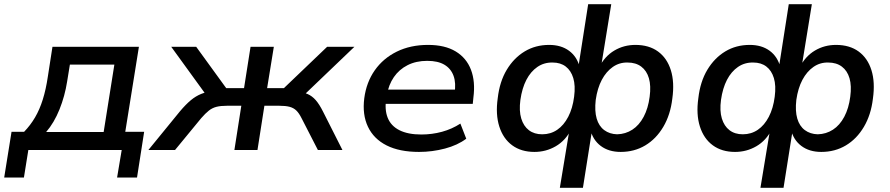

<svg xmlns="http://www.w3.org/2000/svg" viewBox="-45 -715 4242 915"><path d="M-25 131 10 -87H70Q100 -118 122 -155.5Q144 -193 159 -241Q174 -289 183 -350L205 -492H617L552 -87H642L608 131H513L535 0H90L69 131ZM175 -86H449L500 -407H288L275 -327Q264 -257 238.5 -193.5Q213 -130 175 -86Z M662 0 813 -185Q841 -218 864.5 -237.5Q888 -257 914 -267.5Q940 -278 972 -281L948 -248L771 -492H890L1033 -295H1118L1149 -492H1260L1228 -295H1308L1514 -492H1644L1389 -248L1365 -280Q1397 -277 1419.5 -267.5Q1442 -258 1459.5 -238Q1477 -218 1494 -184L1587 0H1470L1392 -152Q1380 -176 1367 -188.5Q1354 -201 1335 -206Q1316 -211 1286 -211H1215L1182 0H1072L1105 -211H1037Q1007 -211 987 -206Q967 -201 950.5 -188Q934 -175 914 -152L789 0Z M1952 9Q1859 9 1797.5 -22Q1736 -53 1708.5 -111Q1681 -169 1691 -247Q1701 -323 1741 -380Q1781 -437 1846 -469Q1911 -501 1995 -501Q2075 -501 2126.5 -470Q2178 -439 2199.5 -382.5Q2221 -326 2211 -250L2208 -220H1772L1782 -288H2143L2121 -270Q2129 -319 2116.5 -353.5Q2104 -388 2073 -406.5Q2042 -425 1991 -425Q1938 -425 1897.5 -404.5Q1857 -384 1832 -347.5Q1807 -311 1799 -263L1796 -248Q1787 -193 1802.5 -154Q1818 -115 1858.5 -94.5Q1899 -74 1963 -74Q2014 -74 2061.5 -87Q2109 -100 2149 -126L2177 -54Q2136 -23 2075.5 -7Q2015 9 1952 9Z M2623 180 2669 -98H2677Q2650 -45 2603.5 -18Q2557 9 2502 9Q2439 9 2396 -22.5Q2353 -54 2334.5 -112Q2316 -170 2327 -247Q2336 -326 2370 -382.5Q2404 -439 2455.5 -470Q2507 -501 2572 -501Q2629 -501 2667 -473Q2705 -445 2718 -394H2711L2758 -695H2868L2819 -394H2810Q2837 -447 2882.5 -474Q2928 -501 2983 -501Q3048 -501 3091 -469.5Q3134 -438 3152 -380.5Q3170 -323 3159 -245Q3150 -168 3116 -110.5Q3082 -53 3030 -22Q2978 9 2913 9Q2856 9 2818 -19.5Q2780 -48 2768 -99L2777 -98L2733 180ZM2539 -75Q2579 -75 2610.5 -96.5Q2642 -118 2663 -158.5Q2684 -199 2691 -254Q2698 -307 2687 -343Q2676 -379 2651 -398Q2626 -417 2589 -417Q2548 -418 2516 -396Q2484 -374 2463.5 -334.5Q2443 -295 2435 -239Q2428 -187 2439 -150.5Q2450 -114 2475.5 -94.5Q2501 -75 2539 -75ZM2896 -75Q2936 -76 2968.5 -97Q3001 -118 3022.5 -158.5Q3044 -199 3051 -254Q3058 -306 3047.5 -342Q3037 -378 3011 -397.5Q2985 -417 2946 -417Q2907 -418 2875.5 -396Q2844 -374 2823 -334.5Q2802 -295 2794 -239Q2788 -186 2798.5 -150Q2809 -114 2834.5 -95Q2860 -76 2896 -75Z M3579 180 3625 -98H3633Q3606 -45 3559.5 -18Q3513 9 3458 9Q3395 9 3352 -22.5Q3309 -54 3290.5 -112Q3272 -170 3283 -247Q3292 -326 3326 -382.5Q3360 -439 3411.5 -470Q3463 -501 3528 -501Q3585 -501 3623 -473Q3661 -445 3674 -394H3667L3714 -695H3824L3775 -394H3766Q3793 -447 3838.5 -474Q3884 -501 3939 -501Q4004 -501 4047 -469.5Q4090 -438 4108 -380.5Q4126 -323 4115 -245Q4106 -168 4072 -110.5Q4038 -53 3986 -22Q3934 9 3869 9Q3812 9 3774 -19.5Q3736 -48 3724 -99L3733 -98L3689 180ZM3495 -75Q3535 -75 3566.5 -96.5Q3598 -118 3619 -158.5Q3640 -199 3647 -254Q3654 -307 3643 -343Q3632 -379 3607 -398Q3582 -417 3545 -417Q3504 -418 3472 -396Q3440 -374 3419.5 -334.5Q3399 -295 3391 -239Q3384 -187 3395 -150.5Q3406 -114 3431.5 -94.5Q3457 -75 3495 -75ZM3852 -75Q3892 -76 3924.5 -97Q3957 -118 3978.5 -158.5Q4000 -199 4007 -254Q4014 -306 4003.5 -342Q3993 -378 3967 -397.5Q3941 -417 3902 -417Q3863 -418 3831.5 -396Q3800 -374 3779 -334.5Q3758 -295 3750 -239Q3744 -186 3754.5 -150Q3765 -114 3790.5 -95Q3816 -76 3852 -75Z"/></svg>

Font: Nunito Sans 10pt SemiExpanded SemiBold
Style: Italic
Weight: 600
Width: 6
Italic angle: -9°
Designer: Vernon Adams
Foundry: Vernon Adams
Version: Version 3.101;gftools[0.9.27]